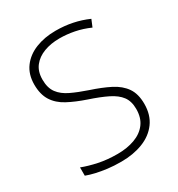

<svg xmlns="http://www.w3.org/2000/svg" viewBox="-174 -838 894 963"><g transform="rotate(-30 272.5 -357.0)"><path d="M493 -184Q493 -120 461 -76.5Q429 -33 373.5 -11.5Q318 10 249 10Q205 10 170 5.5Q135 1 106.5 -5.5Q78 -12 54 -21V-69Q93 -54 142.5 -43.5Q192 -33 252 -33Q307 -33 351 -49Q395 -65 420 -98Q445 -131 445 -182Q445 -227 424 -255Q403 -283 361.5 -303.5Q320 -324 257 -345Q198 -365 154 -388.5Q110 -412 86.5 -449Q63 -486 63 -543Q63 -602 93 -642.5Q123 -683 174.5 -703.5Q226 -724 290 -724Q341 -724 387 -714.5Q433 -705 476 -686L459 -645Q416 -664 373 -672.5Q330 -681 288 -681Q238 -681 198 -666Q158 -651 134.5 -621Q111 -591 111 -544Q111 -496 132.5 -467Q154 -438 194 -419Q234 -400 287 -382Q351 -361 397 -337.5Q443 -314 468 -278Q493 -242 493 -184Z"/></g></svg>

Font: Noto Sans Oriya ExtraLight
Style: Regular
Weight: 250
Version: Version 2.003